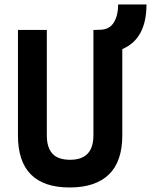

<svg xmlns="http://www.w3.org/2000/svg" viewBox="-20 -827 674 857"><path d="M291 9.8Q60.1 9.8 60.1 -222.7V-693.4H189V-222.7Q189 -168.5 214.1 -141.1Q239.3 -113.8 293 -113.8Q397 -113.8 397 -222.7V-693.4H403.8L428.2 -694.3Q468.8 -695.3 488 -726.6Q507.3 -757.8 507.3 -807.1H633.8Q633.8 -653.3 525.9 -607.9V-222.7Q525.9 -106.4 466.1 -48.3Q406.2 9.8 291 9.8Z"/></svg>

Font: Caskaydia Cove
Style: Bold
Weight: 700
Monospace: yes
Designer: Aaron Bell
Foundry: Saja Typeworks
Version: Version 4.300; ttfautohint (v1.8.3)